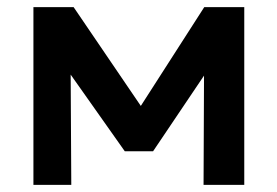

<svg xmlns="http://www.w3.org/2000/svg" viewBox="-20 -520 780 540"><path d="M74 0V-500H184H187L404 -181L349 -180L554.5 -500H667V0H552.5L554 -354L578.5 -344L410.5 -94.5H331L154.5 -344.5L178.5 -354.5L180.5 0Z"/></svg>

Font: Geologica Medium
Style: Regular
Weight: 500
Designer: Sindre Bremnes, Frode Helland
Foundry: Monokrom Skriftforlag AS
Version: Version 1.010;gftools[0.9.28]